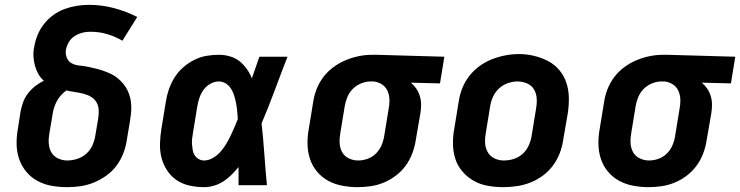

<svg xmlns="http://www.w3.org/2000/svg" viewBox="-20 -764 3053 792"><path d="M257 8Q225 8 193.5 2.5Q162 -3 135 -17.5Q108 -32 88.5 -55.5Q69 -79 59 -108Q49 -137 48.5 -169.5Q48 -202 54 -234L65 -305Q69 -325 76 -344Q83 -363 96 -379.5Q109 -396 125.5 -409Q142 -422 161 -431Q147 -443 138 -459Q129 -475 124 -493.5Q119 -512 118 -531.5Q117 -551 121 -570Q125 -595 135 -619.5Q145 -644 161.5 -665Q178 -686 200 -702Q222 -718 247 -727Q272 -736 297 -740Q322 -744 347 -744Q400 -744 450.5 -730.5Q501 -717 546 -694L485 -596Q456 -613 423 -623Q390 -633 354 -633Q343 -633 332 -631.5Q321 -630 310 -626Q299 -622 289 -616Q279 -610 271.5 -601Q264 -592 259 -581Q254 -570 252 -559Q249 -542 255.5 -526Q262 -510 276.5 -502.5Q291 -495 308.5 -493.5Q326 -492 342.5 -488.5Q359 -485 375.5 -481Q392 -477 407.5 -471.5Q423 -466 438 -459Q453 -452 465.5 -441.5Q478 -431 488.5 -418.5Q499 -406 506 -391.5Q513 -377 517 -360.5Q521 -344 521.5 -327Q522 -310 520 -292.5Q518 -275 515 -257L503 -186Q499 -158 488.5 -131Q478 -104 460.5 -80.5Q443 -57 418.5 -39.5Q394 -22 367 -11Q340 0 312.5 4Q285 8 257 8ZM257 -102Q277 -102 298 -108.5Q319 -115 335.5 -129.5Q352 -144 361 -164Q370 -184 373 -204L385 -275Q388 -293 387 -311Q386 -329 377.5 -343Q369 -357 354 -365.5Q339 -374 322 -378Q305 -382 288 -384.5Q271 -387 254 -391Q241 -382 230.5 -370Q220 -358 213 -344Q206 -330 202 -316Q198 -302 196 -287L184 -216Q180 -195 181 -174.5Q182 -154 191 -137Q200 -120 218.5 -111Q237 -102 257 -102Z M822 8Q791 8 761.5 1.5Q732 -5 708.5 -21Q685 -37 669 -61.5Q653 -86 646 -114Q639 -142 640 -173Q641 -204 646 -234L664 -344Q668 -370 676.5 -395Q685 -420 699.5 -443.5Q714 -467 735 -485.5Q756 -504 780.5 -516.5Q805 -529 831 -533.5Q857 -538 883 -538Q906 -538 928.5 -531.5Q951 -525 968 -511.5Q985 -498 998 -479.5Q1011 -461 1019 -441Q1027 -463 1034.5 -485.5Q1042 -508 1050 -530H1166Q1139 -461 1113.5 -392Q1088 -323 1059 -255Q1066 -191 1070.5 -127.5Q1075 -64 1081 0H964Q964 -19 964 -38Q964 -57 964 -75Q950 -58 934.5 -42.5Q919 -27 901 -15.5Q883 -4 862.5 2Q842 8 822 8ZM822 -102Q840 -102 857.5 -112Q875 -122 888.5 -137Q902 -152 912 -168.5Q922 -185 930.5 -202.5Q939 -220 946.5 -237.5Q954 -255 961 -273Q960 -289 958.5 -305Q957 -321 954 -337Q951 -353 946.5 -368Q942 -383 934 -396.5Q926 -410 912.5 -419Q899 -428 883 -428Q865 -428 848 -418.5Q831 -409 820 -394Q809 -379 803 -361.5Q797 -344 794 -326L776 -216Q774 -204 772.5 -192Q771 -180 772 -168Q773 -156 775 -144.5Q777 -133 783 -123.5Q789 -114 799.5 -108Q810 -102 822 -102Z M1455 8Q1423 8 1391.5 2Q1360 -4 1333.5 -18.5Q1307 -33 1287.5 -56.5Q1268 -80 1258.5 -109Q1249 -138 1248.5 -170Q1248 -202 1254 -234L1272 -344Q1276 -371 1286.5 -397.5Q1297 -424 1314.5 -447Q1332 -470 1356 -487.5Q1380 -505 1406.5 -516Q1433 -527 1460.5 -532.5Q1488 -538 1515 -538Q1520 -538 1524 -538Q1528 -538 1533 -538L1813 -530L1795 -420L1675 -423Q1688 -412 1697.5 -398Q1707 -384 1712 -367Q1717 -350 1717 -332Q1717 -314 1714 -296L1695 -186Q1691 -159 1681 -132Q1671 -105 1654 -81.5Q1637 -58 1613.5 -40Q1590 -22 1563.5 -11Q1537 0 1509.5 4Q1482 8 1455 8ZM1457 -102Q1477 -102 1496.5 -109Q1516 -116 1531 -131Q1546 -146 1554 -165Q1562 -184 1565 -204L1583 -314Q1587 -333 1586.5 -352.5Q1586 -372 1578.5 -389Q1571 -406 1555.5 -416Q1540 -426 1521 -428H1515Q1513 -428 1511.5 -428Q1510 -428 1508 -428Q1489 -428 1469.5 -420Q1450 -412 1435.5 -397.5Q1421 -383 1413 -364Q1405 -345 1402 -326L1384 -216Q1380 -195 1381 -174.5Q1382 -154 1391 -137Q1400 -120 1418.5 -111Q1437 -102 1457 -102Z M2056 8Q2024 8 1992.5 2.5Q1961 -3 1934.5 -18Q1908 -33 1888 -56Q1868 -79 1858.5 -108Q1849 -137 1848.5 -169.5Q1848 -202 1854 -234L1872 -344Q1876 -372 1886.5 -399Q1897 -426 1915 -449.5Q1933 -473 1957.5 -491Q1982 -509 2009 -519.5Q2036 -530 2064 -535.5Q2092 -541 2120 -541Q2153 -541 2183.5 -533.5Q2214 -526 2241 -512Q2268 -498 2287.5 -474.5Q2307 -451 2316.5 -422Q2326 -393 2326.5 -360.5Q2327 -328 2322 -296L2303 -186Q2299 -158 2288.5 -131Q2278 -104 2260.5 -80.5Q2243 -57 2218.5 -39Q2194 -21 2166.5 -10.5Q2139 0 2111 4Q2083 8 2056 8ZM2058 -102Q2079 -102 2099.5 -108.5Q2120 -115 2136 -129.5Q2152 -144 2161 -164Q2170 -184 2173 -204L2191 -314Q2195 -335 2194 -356Q2193 -377 2183.5 -394Q2174 -411 2155 -419.5Q2136 -428 2115 -428Q2095 -428 2075 -421Q2055 -414 2039 -399.5Q2023 -385 2014 -365.5Q2005 -346 2002 -326L1984 -216Q1980 -195 1981 -174.5Q1982 -154 1991.5 -137Q2001 -120 2019 -111Q2037 -102 2058 -102Z M2655 8Q2623 8 2591.5 2Q2560 -4 2533.5 -18.5Q2507 -33 2487.5 -56.5Q2468 -80 2458.5 -109Q2449 -138 2448.5 -170Q2448 -202 2454 -234L2472 -344Q2476 -371 2486.5 -397.5Q2497 -424 2514.5 -447Q2532 -470 2556 -487.5Q2580 -505 2606.5 -516Q2633 -527 2660.5 -532.5Q2688 -538 2715 -538Q2720 -538 2724 -538Q2728 -538 2733 -538L3013 -530L2995 -420L2875 -423Q2888 -412 2897.5 -398Q2907 -384 2912 -367Q2917 -350 2917 -332Q2917 -314 2914 -296L2895 -186Q2891 -159 2881 -132Q2871 -105 2854 -81.5Q2837 -58 2813.5 -40Q2790 -22 2763.5 -11Q2737 0 2709.5 4Q2682 8 2655 8ZM2657 -102Q2677 -102 2696.5 -109Q2716 -116 2731 -131Q2746 -146 2754 -165Q2762 -184 2765 -204L2783 -314Q2787 -333 2786.5 -352.5Q2786 -372 2778.5 -389Q2771 -406 2755.5 -416Q2740 -426 2721 -428H2715Q2713 -428 2711.5 -428Q2710 -428 2708 -428Q2689 -428 2669.5 -420Q2650 -412 2635.5 -397.5Q2621 -383 2613 -364Q2605 -345 2602 -326L2584 -216Q2580 -195 2581 -174.5Q2582 -154 2591 -137Q2600 -120 2618.5 -111Q2637 -102 2657 -102Z"/></svg>

Font: Iosevka Curly XBdEx
Style: Italic
Weight: 800
Width: 7
Italic angle: -9°
Monospace: yes
Designer: Belleve Invis
Foundry: Belleve Invis
Version: Version 11.1.0; ttfautohint (v1.8.3)